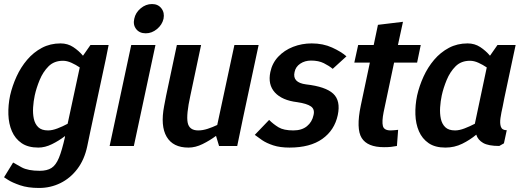

<svg xmlns="http://www.w3.org/2000/svg" viewBox="-20 -723 2609 951"><path d="M292 -422Q248 -422 220.5 -394.5Q193 -367 176.5 -327Q160 -287 152 -250Q146 -222 144 -191.5Q142 -161 147.5 -135Q153 -109 169.5 -93Q186 -77 218 -77Q239 -77 265 -87Q291 -97 315 -110L375 -389Q356 -402 334 -412Q312 -422 292 -422ZM45 82Q56 89 87.5 106Q119 123 177 123Q213 123 235 109Q257 95 272 58.5Q287 22 302 -45V-49Q272 -26 237.5 -9Q203 8 170 8Q119 8 87 -14Q55 -36 39 -73Q23 -110 21.5 -156Q20 -202 30 -250Q41 -298 62 -344Q83 -390 114.5 -427Q146 -464 187.5 -486Q229 -508 280 -508Q315 -508 342.5 -490Q370 -472 391 -447L428 -500H518L504 -430L427 -70L412 2Q398 68 363 114Q328 160 279 184Q230 208 174 208H173Q118 208 79 194.5Q40 181 20 168Q0 155 0 155Z M702 -558Q671 -558 654.5 -579Q638 -600 645 -630Q651 -660 676.5 -681.5Q702 -703 733 -703Q763 -703 779.5 -681.5Q796 -660 790 -630Q783 -600 757.5 -579Q732 -558 702 -558ZM523 0 630 -500H750L643 0Z M913 8Q837 8 805.5 -45.5Q774 -99 793 -198L803 -250L856 -500H976L923 -250Q902 -155 909.5 -116Q917 -77 962 -77Q984 -77 1008.5 -85Q1033 -93 1056 -104L1141 -500H1261L1184 -140L1155 0H1065L1050 -50Q1019 -27 983.5 -9.5Q948 8 914 8H913Z M1242 -55 1313 -129Q1334 -108 1359.5 -92.5Q1385 -77 1433 -77Q1475 -77 1500.5 -98Q1526 -119 1533 -153Q1540 -182 1520 -196Q1500 -210 1452 -217Q1377 -226 1341.5 -265Q1306 -304 1319 -366Q1328 -410 1358 -442Q1388 -474 1431.5 -491Q1475 -508 1524 -508Q1580 -508 1625 -487.5Q1670 -467 1696 -444L1628 -382Q1610 -397 1584 -410Q1558 -423 1521 -423Q1490 -423 1467 -407.5Q1444 -392 1439 -366Q1427 -314 1496 -305Q1593 -294 1630.5 -259Q1668 -224 1653 -153Q1637 -78 1576.5 -35Q1516 8 1414 8Q1367 8 1333.5 -3Q1300 -14 1278 -29Q1256 -44 1242 -55Z M1952 -80 1946 0Q1931 3 1916.5 4.5Q1902 6 1882 6Q1800 6 1771.5 -39.5Q1743 -85 1767 -200L1812 -413H1735L1754 -500H1831L1852 -600L1976 -615L1951 -500H2064L2046 -413H1932L1880 -167Q1871 -121 1876.5 -99Q1882 -77 1915 -77Q1924 -77 1932.5 -78Q1941 -79 1952 -80Z M2308 -422Q2264 -422 2236.5 -394.5Q2209 -367 2192.5 -327Q2176 -287 2168 -250Q2162 -222 2160 -191.5Q2158 -161 2163.5 -135Q2169 -109 2185.5 -93Q2202 -77 2234 -77Q2255 -77 2281 -87Q2307 -97 2332 -110L2391 -389Q2372 -402 2350 -412Q2328 -422 2308 -422ZM2453 0Q2399 0 2373 -15Q2347 -30 2339 -56Q2308 -30 2269.5 -11Q2231 8 2186 8Q2135 8 2103 -14Q2071 -36 2055 -73Q2039 -110 2037.5 -156Q2036 -202 2046 -250Q2057 -298 2078 -344Q2099 -390 2130.5 -427Q2162 -464 2203.5 -486Q2245 -508 2296 -508Q2331 -508 2358.5 -490Q2386 -472 2407 -447L2444 -500H2534L2519 -430L2478 -237L2470 -196Q2463 -166 2459 -139Q2455 -112 2461 -95Q2467 -78 2490 -78L2476 -13Z"/></svg>

Font: Epunda Sans SemiBold
Style: Italic
Weight: 600
Italic angle: -12.0243°
Designer: Simon Atzbach
Foundry: typofactur
Version: Version 2.204; ttfautohint (v1.8.4.7-5d5b)